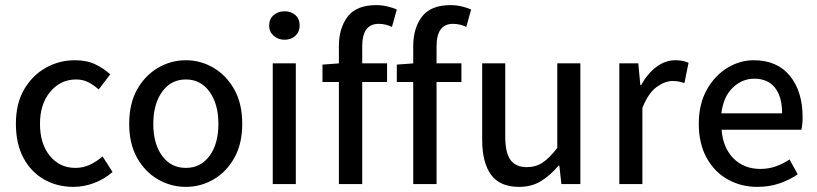

<svg xmlns="http://www.w3.org/2000/svg" viewBox="-20 -718 3186 749"><path d="M266 11Q203 11 152 -18Q101 -47 71.5 -102Q42 -157 42 -235Q42 -314 74 -369Q106 -424 158.5 -453.5Q211 -483 272 -483Q319 -483 352 -467Q385 -451 410 -428L365 -369Q345 -387 324 -397.5Q303 -408 277 -408Q216 -408 176 -360Q136 -312 136 -235Q136 -157 174.5 -110Q213 -63 274 -63Q305 -63 332 -76Q359 -89 380 -108L419 -47Q387 -19 347 -4Q307 11 266 11Z M705 11Q647 11 596.5 -18Q546 -47 515 -102Q484 -157 484 -235Q484 -314 515 -369Q546 -424 596.5 -453.5Q647 -483 705 -483Q763 -483 813 -453.5Q863 -424 894 -369Q925 -314 925 -235Q925 -157 894 -102Q863 -47 813 -18Q763 11 705 11ZM705 -63Q763 -63 797.5 -110Q832 -157 832 -235Q832 -312 797.5 -360Q763 -408 705 -408Q647 -408 612.5 -360Q578 -312 578 -235Q578 -157 612.5 -110Q647 -63 705 -63Z M1044 0V-471H1134V0ZM1090 -563Q1065 -563 1047.5 -578.5Q1030 -594 1030 -618Q1030 -644 1047.5 -659Q1065 -674 1090 -674Q1116 -674 1132.5 -659Q1149 -644 1149 -618Q1149 -594 1132.5 -578.5Q1116 -563 1090 -563Z M1302 0V-537Q1302 -609 1336.5 -653.5Q1371 -698 1447 -698Q1470 -698 1491 -693Q1512 -688 1528 -681L1509 -613Q1484 -625 1457 -625Q1393 -625 1393 -537V0ZM1238 -398V-466L1306 -471H1490V-398Z M1592 0V-537Q1592 -609 1626.5 -653.5Q1661 -698 1737 -698Q1760 -698 1781 -693Q1802 -688 1818 -681L1799 -613Q1774 -625 1747 -625Q1683 -625 1683 -537V0ZM1528 -398V-466L1596 -471H1780V-398Z M2005 11Q1930 11 1895.5 -36.5Q1861 -84 1861 -173V-471H1951V-185Q1951 -122 1971.5 -94Q1992 -66 2035 -66Q2070 -66 2096.5 -83.5Q2123 -101 2154 -141V-471H2244V0H2170L2162 -72H2159Q2127 -34 2090.5 -11.5Q2054 11 2005 11Z M2396 0V-471H2470L2478 -386H2481Q2506 -431 2540.5 -457Q2575 -483 2615 -483Q2645 -483 2666 -473L2650 -394Q2637 -398 2627 -400Q2617 -402 2603 -402Q2574 -402 2541.5 -378.5Q2509 -355 2486 -297V0Z M2934 11Q2871 11 2819 -18Q2767 -47 2736.5 -102.5Q2706 -158 2706 -235Q2706 -312 2737 -367.5Q2768 -423 2817 -453Q2866 -483 2920 -483Q3012 -483 3061.5 -422Q3111 -361 3111 -261Q3111 -232 3106 -212H2795Q2800 -142 2841 -100.5Q2882 -59 2946 -59Q2978 -59 3006.5 -69Q3035 -79 3060 -96L3092 -38Q3060 -16 3020.5 -2.5Q2981 11 2934 11ZM2794 -276H3031Q3031 -341 3003 -376Q2975 -411 2922 -411Q2875 -411 2838.5 -376Q2802 -341 2794 -276Z"/></svg>

Font: Narnoor
Style: Regular
Weight: 400
Designer: S. Sridhar Murthy
Foundry: SIL International
Version: Version 3.000